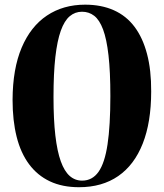

<svg xmlns="http://www.w3.org/2000/svg" viewBox="-20 -772 684 802"><path d="M310 10Q240.5 10 188.5 -14.5Q136.5 -39 101.5 -86Q66.5 -133 49.5 -200.8Q32.5 -268.5 32.5 -355Q33 -484.5 70.5 -573Q108 -661.5 176 -707Q244 -752.5 335.5 -752.5Q403.5 -752.5 455.5 -729.2Q507.5 -706 542 -660Q576.5 -614 594.2 -546.5Q612 -479 611.5 -390Q611.5 -261.5 576.2 -172.2Q541 -83 473.8 -36.5Q406.5 10 310 10ZM323 -17.5Q365.5 -17.5 391.5 -54.2Q417.5 -91 429.2 -169Q441 -247 441 -370.5Q441 -473 433.2 -541Q425.5 -609 410.5 -649Q395.5 -689 373.5 -706Q351.5 -723 322.5 -723Q293.5 -723 271.2 -704.2Q249 -685.5 234 -643.8Q219 -602 211.2 -533.8Q203.5 -465.5 203.5 -367Q203.5 -272.5 211.2 -206Q219 -139.5 234 -98Q249 -56.5 271.2 -37Q293.5 -17.5 323 -17.5Z"/></svg>

Font: Merriweather 144pt
Style: Bold
Weight: 700
Version: Version 2.100